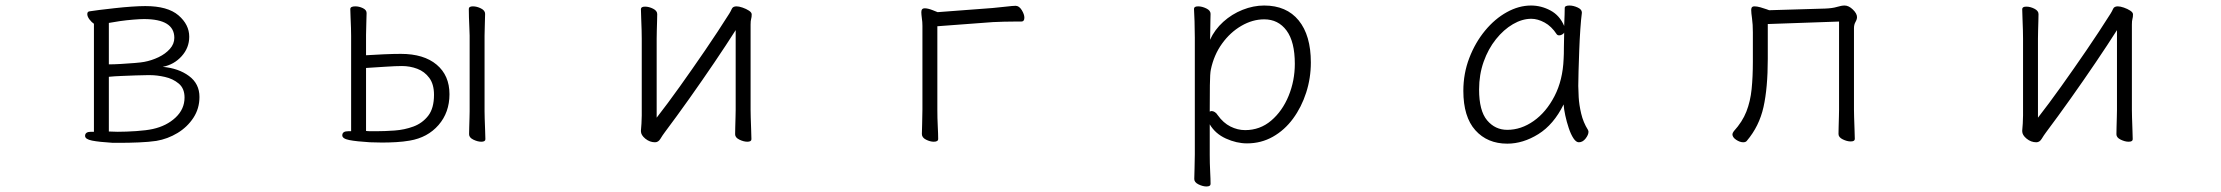

<svg xmlns="http://www.w3.org/2000/svg" viewBox="-20 -504 8040 695"><path d="M388 13H416Q446 13 482.5 11.5Q519 10 546 6Q587 -1 622.5 -22.5Q658 -44 680 -77.5Q702 -111 702 -153Q702 -201 664 -229Q626 -257 569 -262Q610 -270 637.5 -300.5Q665 -331 665 -371Q665 -415 626 -448.5Q587 -482 506 -482Q486 -482 456.5 -480Q427 -478 396 -474.5Q365 -471 340 -468Q315 -465 304 -463Q296 -462 296 -453Q296 -444 304 -433.5Q312 -423 320 -418V-27H309Q288 -27 288 -12Q288 0 313.5 5Q339 10 388 13ZM374 -271V-421Q389 -424 413.5 -427.5Q438 -431 463 -433Q488 -435 501 -435Q611 -435 611 -367Q611 -345 595 -327Q579 -309 554 -297Q529 -285 502 -280Q492 -278 468 -276Q444 -274 418 -272.5Q392 -271 374 -271ZM513 -232H524Q548 -232 577 -225.5Q606 -219 627 -201.5Q648 -184 648 -151Q648 -109 615.5 -78.5Q583 -48 533 -37Q510 -32 473.5 -29.5Q437 -27 406 -27Q397 -27 389 -27.5Q381 -28 374 -28V-226Q393 -228 419 -229Q445 -230 470.5 -231Q496 -232 513 -232Z M1680 -375V-101Q1680 -94 1679.5 -77Q1679 -60 1678.5 -43Q1678 -26 1678 -18Q1678 -6 1693.5 1.5Q1709 9 1722 9Q1737 9 1737 0Q1737 -12 1736 -33.5Q1735 -55 1734.5 -75Q1734 -95 1734 -101V-375Q1734 -393 1735 -417.5Q1736 -442 1736 -454Q1736 -466 1721 -473.5Q1706 -481 1692 -481Q1677 -481 1677 -472Q1677 -461 1677.5 -441.5Q1678 -422 1679 -403.5Q1680 -385 1680 -375ZM1251 -374V-29H1240Q1219 -29 1219 -14Q1219 -2 1244.5 3Q1270 8 1319 11Q1329 11 1340 11.5Q1351 12 1363 12Q1388 12 1414 10.5Q1440 9 1463 5Q1528 -6 1567.5 -51.5Q1607 -97 1607 -163Q1607 -231 1560.5 -270Q1514 -309 1431 -309Q1406 -309 1370 -307.5Q1334 -306 1305 -304V-378Q1305 -396 1306 -420.5Q1307 -445 1307 -457Q1307 -468 1293.5 -474.5Q1280 -481 1266 -481Q1248 -481 1248 -471Q1248 -460 1249 -440.5Q1250 -421 1250.5 -402.5Q1251 -384 1251 -374ZM1305 -30V-258Q1337 -260 1375.5 -262.5Q1414 -265 1435 -265Q1464 -265 1490.5 -255Q1517 -245 1534 -222Q1551 -199 1551 -161Q1551 -112 1530 -85Q1509 -58 1476.5 -46Q1444 -34 1408 -31.5Q1372 -29 1342 -29Q1332 -29 1322.5 -29Q1313 -29 1305 -30Z M2643 -395V-106Q2643 -99 2642.5 -81Q2642 -63 2641.5 -44.5Q2641 -26 2641 -18Q2641 -6 2656.5 1.5Q2672 9 2685 9Q2700 9 2700 0Q2700 -12 2699 -35Q2698 -58 2697.5 -79Q2697 -100 2697 -106V-415Q2697 -429 2699 -435.5Q2701 -442 2701 -452Q2701 -459 2691 -465.5Q2681 -472 2668 -476.5Q2655 -481 2646 -481Q2633 -481 2629 -472Q2625 -463 2620 -455Q2579 -390 2532.5 -322Q2486 -254 2441 -191Q2396 -128 2357 -78V-364Q2357 -376 2357.5 -394Q2358 -412 2358.5 -428.5Q2359 -445 2359 -453Q2359 -465 2344 -472.5Q2329 -480 2315 -480Q2300 -480 2300 -471Q2300 -460 2301 -438Q2302 -416 2302.5 -395Q2303 -374 2303 -364V-86Q2303 -74 2302 -57Q2301 -40 2300 -31V-29Q2300 -15 2316 -2Q2332 11 2351 11Q2363 11 2370.5 -1.5Q2378 -14 2387 -26Q2429 -82 2475.5 -147.5Q2522 -213 2566 -278Q2610 -343 2643 -395Z M3319 -380V-108Q3319 -82 3318 -56.5Q3317 -31 3317 -19Q3317 -6 3332 1.5Q3347 9 3360 9Q3376 9 3376 -1Q3376 -18 3374.5 -47Q3373 -76 3373 -107V-409L3574 -424Q3593 -425 3614.5 -425.5Q3636 -426 3653.5 -426Q3671 -426 3677 -426Q3688 -426 3688 -440Q3688 -452 3678.5 -467.5Q3669 -483 3656 -483Q3647 -483 3621.5 -480Q3596 -477 3573 -475L3374 -460Q3374 -460 3356.5 -467Q3339 -474 3327 -474Q3315 -474 3315 -460Q3315 -456 3315.5 -450.5Q3316 -445 3317 -437Q3319 -425 3319 -410.5Q3319 -396 3319 -380Z M4305 -368V55Q4305 81 4304 106.5Q4303 132 4303 144Q4303 156 4318.5 163.5Q4334 171 4347 171Q4362 171 4362 162Q4362 145 4360.5 116Q4359 87 4359 56V-54Q4379 -20 4417.5 -2.5Q4456 15 4494 15Q4545 15 4587.5 -9Q4630 -33 4660.5 -74.5Q4691 -116 4708 -168.5Q4725 -221 4725 -278Q4725 -376 4681 -430Q4637 -484 4556 -484Q4517 -484 4478 -468.5Q4439 -453 4408 -425Q4377 -397 4360 -360Q4360 -360 4360.5 -372Q4361 -384 4361 -401Q4361 -418 4361.5 -433Q4362 -448 4362 -454Q4362 -466 4346.5 -473.5Q4331 -481 4317 -481Q4302 -481 4302 -472Q4303 -455 4304 -427Q4305 -399 4305 -368ZM4359 -100Q4359 -151 4359.5 -195Q4360 -239 4363 -252Q4374 -305 4403.5 -346Q4433 -387 4473.5 -410.5Q4514 -434 4556 -434Q4607 -434 4637 -393.5Q4667 -353 4667 -273Q4667 -212 4644.5 -157Q4622 -102 4581.5 -67.5Q4541 -33 4487 -33Q4460 -33 4434 -46Q4408 -59 4388 -87Q4383 -95 4377 -98.5Q4371 -102 4366 -102Q4363 -102 4359 -100Z M5706 -457V-459Q5706 -470 5690.5 -477Q5675 -484 5661 -484Q5644 -484 5644 -475Q5644 -468 5643.5 -450.5Q5643 -433 5642 -410Q5626 -448 5592.5 -466Q5559 -484 5522 -484Q5478 -484 5434.5 -460Q5391 -436 5355.5 -393Q5320 -350 5298.5 -294Q5277 -238 5277 -175Q5277 -81 5320.5 -32.5Q5364 16 5436 16Q5493 16 5548.5 -18.5Q5604 -53 5640 -126Q5641 -109 5646 -86Q5651 -63 5658.5 -40.5Q5666 -18 5675.5 -3.5Q5685 11 5695 11Q5709 11 5719.5 -2.5Q5730 -16 5730 -27Q5730 -30 5728 -34Q5711 -61 5703.5 -93Q5696 -125 5694.5 -152.5Q5693 -180 5693 -193Q5693 -211 5694 -246Q5695 -281 5696.5 -321.5Q5698 -362 5700.5 -398.5Q5703 -435 5706 -457ZM5642 -386Q5641 -361 5641 -333.5Q5641 -306 5640 -291Q5637 -214 5607 -156Q5577 -98 5531.5 -66Q5486 -34 5436 -34Q5392 -34 5363 -68.5Q5334 -103 5334 -180Q5334 -234 5350.5 -280.5Q5367 -327 5395 -362Q5423 -397 5456.5 -416.5Q5490 -436 5523 -436Q5546 -436 5571 -422.5Q5596 -409 5615 -380Q5618 -376 5624 -376Q5629 -376 5634.5 -379Q5640 -382 5642 -386Z M6637 -426V-107Q6637 -99 6636.5 -81Q6636 -63 6635.5 -45Q6635 -27 6635 -19Q6635 -7 6650.5 0.5Q6666 8 6679 8Q6694 8 6694 -1Q6694 -13 6693 -36Q6692 -59 6691.5 -80Q6691 -101 6691 -107V-402Q6691 -415 6696.5 -424.5Q6702 -434 6702 -442Q6702 -455 6687 -469.5Q6672 -484 6657 -484Q6646 -484 6629.5 -479Q6613 -474 6587 -473L6384 -467Q6384 -467 6374.5 -470.5Q6365 -474 6352.5 -477.5Q6340 -481 6331 -481Q6324 -481 6321 -477Q6319 -473 6319 -468Q6319 -458 6322 -437Q6325 -416 6325 -387V-281Q6325 -226 6320.5 -181.5Q6316 -137 6301.5 -100Q6287 -63 6256 -29Q6251 -22 6251 -18Q6251 -7 6264.5 2Q6278 11 6290 11Q6299 11 6303 6Q6348 -47 6363.5 -116.5Q6379 -186 6379 -291V-417Z M7643 -395V-106Q7643 -99 7642.5 -81Q7642 -63 7641.5 -44.5Q7641 -26 7641 -18Q7641 -6 7656.5 1.5Q7672 9 7685 9Q7700 9 7700 0Q7700 -12 7699 -35Q7698 -58 7697.5 -79Q7697 -100 7697 -106V-415Q7697 -429 7699 -435.5Q7701 -442 7701 -452Q7701 -459 7691 -465.5Q7681 -472 7668 -476.5Q7655 -481 7646 -481Q7633 -481 7629 -472Q7625 -463 7620 -455Q7579 -390 7532.5 -322Q7486 -254 7441 -191Q7396 -128 7357 -78V-364Q7357 -376 7357.5 -394Q7358 -412 7358.5 -428.5Q7359 -445 7359 -453Q7359 -465 7344 -472.5Q7329 -480 7315 -480Q7300 -480 7300 -471Q7300 -460 7301 -438Q7302 -416 7302.5 -395Q7303 -374 7303 -364V-86Q7303 -74 7302 -57Q7301 -40 7300 -31V-29Q7300 -15 7316 -2Q7332 11 7351 11Q7363 11 7370.5 -1.5Q7378 -14 7387 -26Q7429 -82 7475.5 -147.5Q7522 -213 7566 -278Q7610 -343 7643 -395Z"/></svg>

Font: Klee One
Style: Regular
Weight: 400
Designer: Fontworks Inc.
Foundry: Fontworks Inc.
Version: Version 1.100